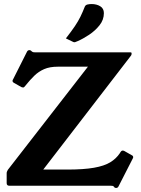

<svg xmlns="http://www.w3.org/2000/svg" viewBox="-20 -919 696 950"><path d="M632 -151Q639 -148 639 -141Q639 -138 636 -133L566 4Q562 11 555 11Q550 11 547 9L543 4Q540 1 535.5 0.5Q531 0 526 0H26Q13 0 13 -13V-62Q13 -67 15 -71Q17 -75 19 -79L415 -589H266Q226 -589 198.5 -577Q171 -565 150 -544.5Q129 -524 108 -498L105 -494Q99 -486 94 -486Q92 -486 86 -488L49 -509Q42 -513 42 -519Q42 -523 45 -527L114 -664Q118 -671 126 -671Q128 -671 130.5 -670Q133 -669 138 -664Q142 -661 146.5 -660.5Q151 -660 155 -660H626Q631 -660 631 -656V-651Q631 -649 629.5 -646Q628 -643 626 -641L194 -80H312Q394 -80 445 -89Q496 -98 525.5 -116Q555 -134 573 -161L576 -166Q581 -174 587 -174Q589 -174 591 -173.5Q593 -173 595 -172ZM306 -729Q334 -765 350.5 -789.5Q367 -814 378 -836.5Q389 -859 400 -887Q404 -895 414 -897Q424 -899 433 -899Q458 -899 476 -888Q494 -877 494 -854Q494 -821 472.5 -794Q451 -767 421 -747Q391 -727 363 -715Q359 -714 355.5 -712Q352 -710 348 -710Q344 -710 339 -713Z"/></svg>

Font: Young Serif Light
Style: Regular
Weight: 300
Designer: Bastien Sozeau
Foundry: NBR — Bastien Sozeau
Version: Version 5.001